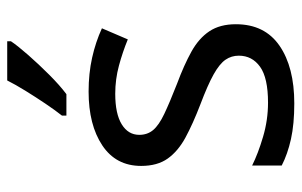

<svg xmlns="http://www.w3.org/2000/svg" viewBox="-168 -638 816 519"><g transform="rotate(-90 239.5 -378.0)"><path d="M434 -148Q434 -70 376 -30Q318 10 220 10Q164 10 123.5 1Q83 -8 52 -24V-104Q84 -88 129.5 -74.5Q175 -61 222 -61Q289 -61 319 -82.5Q349 -104 349 -140Q349 -160 338 -176Q327 -192 298.5 -208Q270 -224 217 -244Q165 -264 128 -284Q91 -304 71 -332Q51 -360 51 -404Q51 -472 106.5 -509Q162 -546 252 -546Q301 -546 343.5 -536.5Q386 -527 423 -510L393 -440Q359 -454 322 -464Q285 -474 246 -474Q192 -474 163.5 -456.5Q135 -439 135 -409Q135 -387 148 -371.5Q161 -356 191.5 -341.5Q222 -327 273 -307Q324 -288 360 -268Q396 -248 415 -219.5Q434 -191 434 -148ZM388 -756Q376 -738 351 -709.5Q326 -681 297.5 -652.5Q269 -624 245 -606H187V-618Q202 -637 219.5 -663Q237 -689 254 -716.5Q271 -744 282 -766H388Z"/></g></svg>

Font: Noto Sans Lydian
Style: Regular
Weight: 400
Designer: Monotype Design Team
Foundry: Monotype Imaging Inc.
Version: Version 2.002; ttfautohint (v1.8.4.7-5d5b)